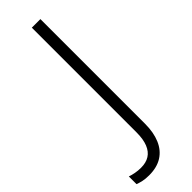

<svg xmlns="http://www.w3.org/2000/svg" viewBox="-380 -725 918 918"><g transform="rotate(-45 79.0 -266.0)"><path d="M-9 182Q-34 182 -51.5 178Q-69 174 -82 169V117Q-68 122 -49.5 125.5Q-31 129 -11 129Q23 129 46 114.5Q69 100 81 70Q93 40 93 -5V-714H151V-7Q151 52 133 94.5Q115 137 79.5 159.5Q44 182 -9 182Z"/></g></svg>

Font: Noto Sans Display Light
Style: Regular
Weight: 300
Designer: Monotype Design Team
Foundry: Monotype Imaging Inc.
Version: Version 2.003